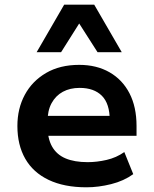

<svg xmlns="http://www.w3.org/2000/svg" viewBox="-20 -787 654 817"><path d="M348 10Q253 10 187 -21.5Q121 -53 87.5 -111.5Q54 -170 54 -251Q54 -325 85.5 -383.5Q117 -442 176 -476.5Q235 -511 317 -511Q391 -511 446 -479.5Q501 -448 531 -390Q561 -332 561 -251V-209H161V-294H462L447 -275Q447 -346 413.5 -379.5Q380 -413 319 -413Q278 -413 247.5 -396.5Q217 -380 199.5 -348Q182 -316 182 -267V-253Q182 -198 201.5 -163.5Q221 -129 259 -113Q297 -97 353 -97Q392 -97 433.5 -106.5Q475 -116 509 -140L547 -46Q507 -17 453 -3.5Q399 10 348 10ZM136 -565 253 -767H381L498 -565H395L317 -687L240 -565Z"/></svg>

Font: Nunito Sans 7pt
Style: Bold
Weight: 700
Designer: Vernon Adams
Foundry: Vernon Adams
Version: Version 3.101;gftools[0.9.27]